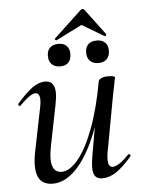

<svg xmlns="http://www.w3.org/2000/svg" viewBox="-51 -711 569 765"><g transform="rotate(-5 234.0 -328.5)"><path d="M64 -64Q64 -88 70 -119L106 -297Q109 -312 109 -323Q109 -352 91 -352Q72 -352 29 -309Q27 -307 25 -307Q22 -307 20 -310.5Q18 -314 21 -317Q56 -357 82 -376Q108 -395 134 -395Q173 -395 173 -346Q173 -327 167 -297L135 -138Q129 -108 129 -86Q129 -31 169 -31Q201 -31 235 -72Q269 -113 298.5 -191.5Q328 -270 347 -377L361 -376Q341 -260 306 -172Q271 -84 225.5 -35.5Q180 13 130 13Q64 13 64 -64ZM291 -38Q291 -54 296 -84L347 -377Q349 -385 359 -389.5Q369 -394 387 -394Q413 -394 413 -387L409 -367Q400 -324 398 -312L357 -89Q355 -80 355 -64Q355 -33 373 -33Q385 -33 402 -44.5Q419 -56 439 -77Q440 -78 442 -78Q445 -78 447 -74.5Q449 -71 447 -69Q412 -28 384 -9.5Q356 9 329 9Q309 9 300 -2Q291 -13 291 -38ZM307 -496Q307 -517 319 -528.5Q331 -540 353 -540Q374 -540 386 -528.5Q398 -517 398 -496Q398 -474 386 -462Q374 -450 353 -450Q331 -450 319 -462Q307 -474 307 -496ZM154 -496Q154 -517 166 -528.5Q178 -540 200 -540Q221 -540 232.5 -528.5Q244 -517 244 -496Q244 -474 232.5 -462Q221 -450 200 -450Q178 -450 166 -462Q154 -474 154 -496ZM188 -562 298 -665Q303 -670 307 -670Q313 -670 316 -665L393 -562V-561Q393 -558 390.5 -555.5Q388 -553 386 -555L298 -607L194 -555Q192 -554 189 -557Q186 -560 188 -562Z"/></g></svg>

Font: Cormorant Garamond Medium
Style: Italic
Weight: 500
Italic angle: -10°
Designer: Christian Thalmann (Catharsis Fonts)
Foundry: Catharsis Fonts
Version: Version 4.000